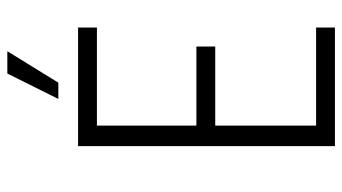

<svg xmlns="http://www.w3.org/2000/svg" viewBox="-232 -734 965 542"><g transform="rotate(-90 251.0 -462.5)"><path d="M377.9 -924.8 289.1 -780.8H243.2L314.9 -924.8ZM444.8 -671.9H168V-391.1H391.1V-337.9H168V-53.2H444.8V0H109.9V-725.1H444.8Z"/></g></svg>

Font: Stilu Light
Style: Regular
Weight: 300
Designer: Genilson Lima Santos
Foundry: Genilson Lima Santos
Version: Version 1.200;PS 001.200;hotconv 1.0.88;makeotf.lib2.5.64775